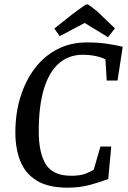

<svg xmlns="http://www.w3.org/2000/svg" viewBox="-20 -856 590 887"><path d="M292 11Q203 11 150 -21.5Q97 -54 74 -111.5Q51 -169 51 -244Q51 -333 74.5 -408.5Q98 -484 141 -540.5Q184 -597 245 -628.5Q306 -660 380 -660Q435 -660 477 -653.5Q519 -647 547 -640L523 -484H473L467 -582Q451 -591 422 -597Q393 -603 362 -603Q298 -603 252.5 -563.5Q207 -524 183 -445.5Q159 -367 159 -249Q159 -149 192 -96.5Q225 -44 309 -44Q351 -44 376 -54Q401 -64 413 -72L444 -179H494L480 -29Q447 -16 398 -2.5Q349 11 292 11ZM479 -684 371 -750 256 -689 231 -724 310 -787Q336 -806 350 -816.5Q364 -827 371.5 -831.5Q379 -836 382 -836Q387 -836 399 -827Q411 -818 424 -807.5Q437 -797 444 -789L511 -725Z"/></svg>

Font: Faustina Medium
Style: Italic
Weight: 500
Italic angle: -8°
Designer: Alfonso Garcia
Foundry: http://www.omnibus-type.com
Version: Version 1.200